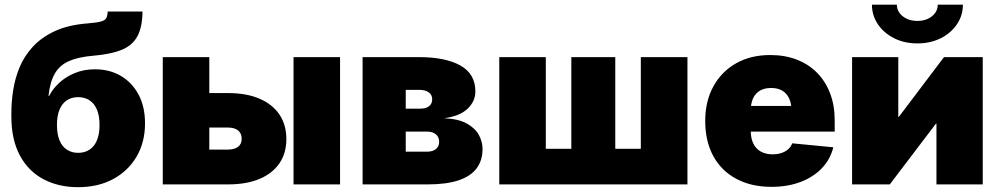

<svg xmlns="http://www.w3.org/2000/svg" viewBox="-20 -776 4203 808"><path d="M308.6 11.7Q225.6 11.7 162.1 -22.2Q98.6 -56.2 63.2 -122.6Q27.8 -189 27.8 -286.1V-300.8Q27.8 -346.7 35.4 -396.2Q43 -445.8 62.5 -492.9Q82 -540 118.4 -579.6Q154.8 -619.1 211.4 -645.3Q268.1 -671.4 350.1 -677.7Q387.7 -680.7 405 -685.5Q422.4 -690.4 427.5 -700.4Q432.6 -710.4 433.1 -727.5H579.6Q579.1 -662.1 558.3 -623.5Q537.6 -585 492.4 -566.4Q447.3 -547.9 373 -541.5Q311 -536.6 271.2 -519.3Q231.4 -502 210.9 -466.6Q190.4 -431.2 184.1 -372.6H187Q201.2 -401.4 228.8 -427Q256.3 -452.6 294.7 -468.5Q333 -484.4 379.9 -484.4Q440.9 -484.4 488.3 -456.8Q535.6 -429.2 563 -378.2Q590.3 -327.1 590.3 -256.8Q590.3 -177.7 554.9 -117.2Q519.5 -56.6 456.3 -22.5Q393.1 11.7 308.6 11.7ZM309.1 -132.8Q335.9 -132.8 356.2 -145.8Q376.5 -158.7 387.7 -184.8Q398.9 -210.9 398.9 -250Q398.9 -289.1 387.7 -315.2Q376.5 -341.3 356.2 -354.2Q335.9 -367.2 309.1 -367.2Q282.2 -367.2 262 -354.2Q241.7 -341.3 230.7 -315.2Q219.7 -289.1 219.7 -250Q219.7 -210.9 230.7 -184.8Q241.7 -158.7 262 -145.8Q282.2 -132.8 309.1 -132.8Z M777.8 -384.3H940.4Q1017.1 -384.3 1071.8 -360.8Q1126.5 -337.4 1155.8 -294.2Q1185.1 -251 1185.1 -190.4Q1185.1 -131.3 1155.8 -88.6Q1126.5 -45.9 1071.8 -22.9Q1017.1 0 940.4 0H665V-535.6H860.8V-146.5H938.5Q966.8 -146.5 981.9 -158.2Q997.1 -169.9 997.1 -191.9Q997.1 -214.8 981.9 -227.1Q966.8 -239.3 938.5 -239.3H777.8ZM1215.3 0V-535.6H1411.1V0Z M1505.9 0V-535.6H1744.1Q1854 -535.6 1917.2 -500.5Q1980.5 -465.3 1980.5 -391.1Q1980.5 -350.1 1948.2 -318.8Q1916 -287.6 1849.1 -278.3Q1908.7 -275.9 1944.1 -256.3Q1979.5 -236.8 1995.1 -208.3Q2010.7 -179.7 2010.7 -148.9Q2010.7 -100.6 1985.4 -67.1Q1960 -33.7 1908.9 -16.8Q1857.9 0 1781.2 0ZM1687.5 -137.7H1777.3Q1800.8 -137.7 1814.5 -148.7Q1828.1 -159.7 1828.1 -179.2Q1828.1 -199.2 1814.5 -210.7Q1800.8 -222.2 1777.3 -222.2H1687.5ZM1687.5 -318.8H1750Q1772.9 -318.8 1785.9 -329.3Q1798.8 -339.8 1798.8 -357.9Q1798.8 -377 1784.2 -387.5Q1769.5 -397.9 1744.1 -397.9H1687.5Z M2081.1 -535.6H2276.9V-149.9H2384.3V-535.6H2569.3V-149.9H2676.8V-535.6H2873V0H2081.1Z M3226.6 10.3Q3141.6 10.3 3078.6 -23.4Q3015.6 -57.1 2981.7 -119.4Q2947.8 -181.6 2947.8 -267.1Q2947.8 -349.6 2981.9 -412.1Q3016.1 -474.6 3077.6 -509.5Q3139.2 -544.4 3221.7 -544.4Q3283.2 -544.4 3333 -525.1Q3382.8 -505.9 3418.5 -469.7Q3454.1 -433.6 3473.4 -383.1Q3492.7 -332.5 3492.7 -269.5V-222.2H3007.3V-330.1H3401.9L3311 -308.6Q3311 -339.8 3301 -361.6Q3291 -383.3 3272 -394.5Q3252.9 -405.8 3225.1 -405.8Q3197.3 -405.8 3178 -394.5Q3158.7 -383.3 3148.9 -361.6Q3139.2 -339.8 3139.2 -308.6V-228Q3139.2 -194.3 3150.4 -171.6Q3161.6 -148.9 3182.6 -137.7Q3203.6 -126.5 3231.4 -126.5Q3252 -126.5 3268.6 -132.1Q3285.2 -137.7 3296.9 -147.9Q3308.6 -158.2 3314 -172.9L3486.8 -156.2Q3474.6 -106 3439.2 -68.6Q3403.8 -31.2 3349.6 -10.5Q3295.4 10.3 3226.6 10.3Z M4115.7 0H3920.9V-255.9H3918.9L3724.6 0H3565.9V-535.6H3760.3V-283.7H3762.2L3952.6 -535.6H4115.7ZM3840.8 -593.3Q3786.1 -593.3 3742.9 -615Q3699.7 -636.7 3674.6 -673.8Q3649.4 -710.9 3649.4 -756.3H3754.4Q3754.4 -727.1 3779.1 -707.5Q3803.7 -688 3840.8 -688Q3877.4 -688 3901.9 -707.5Q3926.3 -727.1 3926.3 -756.3H4032.2Q4032.2 -710.9 4007.1 -673.8Q3981.9 -636.7 3938.7 -615Q3895.5 -593.3 3840.8 -593.3Z"/></svg>

Font: Inter 20pt Black
Style: Regular
Weight: 900
Version: Version 4.001;git-66647c0bb